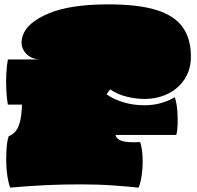

<svg xmlns="http://www.w3.org/2000/svg" viewBox="-20 -844 904 881"><path d="M27 17Q19 -3 14 -34.5Q9 -66 8.5 -101Q8 -136 10.5 -167.5Q13 -199 20 -219Q34 -224 47.5 -237Q61 -250 70 -279.5Q79 -309 81 -364H16Q11 -392 9 -430Q7 -468 9 -505.5Q11 -543 16 -571H158Q114 -576 92 -607.5Q70 -639 85 -682Q105 -741 203.5 -782.5Q302 -824 477 -824Q615 -824 698 -798Q781 -772 818.5 -719Q856 -666 856 -585Q856 -524 826.5 -480Q797 -436 749 -413Q701 -390 643 -390Q605 -390 563 -400Q521 -410 485 -434L469 -411Q504 -387 548.5 -374Q593 -361 643 -361Q683 -361 718.5 -371Q754 -381 782 -398Q791 -371 793.5 -337.5Q796 -304 795 -273.5Q794 -243 789 -225H510Q515 -205 540 -197Q565 -189 623 -192Q632 -166 634 -127Q636 -88 631.5 -49Q627 -10 616 17Q570 12 501 7Q432 2 350 2Q268 2 191.5 5.5Q115 9 27 17Z"/></svg>

Font: Oi
Style: Regular
Weight: 400
Designer: Kostas Bartsokas, Mohamad Dakak
Foundry: Foundry5
Version: Version 4.000